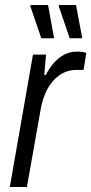

<svg xmlns="http://www.w3.org/2000/svg" viewBox="-20 -743 363 763"><path d="M19 0 111 -526H163L156 -445H162Q174 -469 191.5 -490Q209 -511 233 -524.5Q257 -538 287 -538Q299 -538 309 -536.5Q319 -535 323 -532L312 -465H282Q255 -465 232 -453.5Q209 -442 190.5 -421Q172 -400 159.5 -370.5Q147 -341 141 -305L87 0ZM257 -591 213 -720 214 -723H282L307 -591ZM144 -591 100 -720 102 -723H171L195 -591Z"/></svg>

Font: Archivo SemiCondensed Light
Style: Italic
Weight: 300
Width: 4
Italic angle: -10°
Designer: Hector Gatti
Foundry: Omnibus-Type
Version: Version 2.001